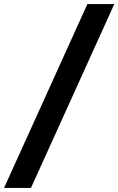

<svg xmlns="http://www.w3.org/2000/svg" viewBox="-24 -777 585 949"><path d="M541 -757H408L-4 152H129Z"/></svg>

Font: Roboto Serif 20pt ExtraBold
Style: Regular
Weight: 800
Version: Version 1.008